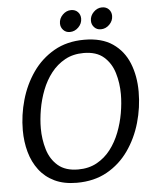

<svg xmlns="http://www.w3.org/2000/svg" viewBox="-60 -946 828 1007"><g transform="rotate(-5 354.0 -442.5)"><path d="M304 10Q236 10 187 -13.5Q138 -37 106.5 -78.5Q75 -120 60 -174Q45 -228 45 -289Q45 -369 67.5 -448Q90 -527 135 -591.5Q180 -656 248 -695Q316 -734 407 -734Q499 -734 556.5 -694.5Q614 -655 641 -588Q668 -521 668 -438Q668 -355 645 -275Q622 -195 576.5 -130.5Q531 -66 463 -28Q395 10 304 10ZM317 -59Q373 -59 415.5 -82.5Q458 -106 488 -145Q518 -184 537 -233Q556 -282 565 -334Q574 -386 574 -433Q574 -492 558 -545Q542 -598 503.5 -631.5Q465 -665 398 -665Q342 -665 299.5 -641.5Q257 -618 226.5 -579Q196 -540 177 -491Q158 -442 149 -390Q140 -338 140 -291Q140 -233 156 -179.5Q172 -126 211 -92.5Q250 -59 317 -59ZM401 -846Q401 -820 381.5 -800.5Q362 -781 336 -781Q315 -781 301.5 -795.5Q288 -810 288 -830Q288 -856 307.5 -875.5Q327 -895 352 -895Q374 -895 387.5 -881Q401 -867 401 -846ZM564 -846Q564 -820 544.5 -800.5Q525 -781 499 -781Q478 -781 464.5 -795.5Q451 -810 451 -830Q451 -856 470.5 -875.5Q490 -895 515 -895Q537 -895 550.5 -881Q564 -867 564 -846Z"/></g></svg>

Font: Rosario
Style: Italic
Weight: 400
Italic angle: -8.05°
Designer: Hector Gatti
Foundry: Omnibus Type
Version: Version 1.201